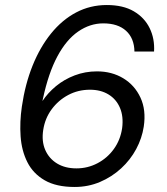

<svg xmlns="http://www.w3.org/2000/svg" viewBox="-20 -732 663 764"><path d="M277 12Q204 12 158 -14.5Q112 -41 89 -86.5Q66 -132 62 -189.5Q58 -247 67 -308Q80 -397 109.5 -470.5Q139 -544 183 -598.5Q227 -653 283 -682.5Q339 -712 405 -712Q470 -712 512.5 -687Q555 -662 575.5 -620Q596 -578 593 -527H515Q514 -580 481.5 -609.5Q449 -639 391 -639Q338 -639 291 -606.5Q244 -574 208.5 -508Q173 -442 151 -340Q150 -338 150 -335.5Q150 -333 149 -330Q170 -362 202.5 -389Q235 -416 277 -432Q319 -448 366 -448Q425 -448 470.5 -420.5Q516 -393 539 -343.5Q562 -294 552 -228Q545 -182 522 -139Q499 -96 462 -62Q425 -28 378 -8Q331 12 277 12ZM284 -62Q329 -62 368 -82.5Q407 -103 433 -139Q459 -175 466 -222Q472 -268 457.5 -302.5Q443 -337 412 -356Q381 -375 338 -375Q291 -375 251.5 -354Q212 -333 185.5 -297Q159 -261 152 -215Q145 -170 160 -135.5Q175 -101 207 -81.5Q239 -62 284 -62Z"/></svg>

Font: DM Sans 10pt
Style: Italic
Weight: 400
Italic angle: -10°
Version: Version 4.004;gftools[0.9.30]